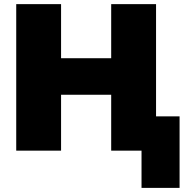

<svg xmlns="http://www.w3.org/2000/svg" viewBox="-20 -725 886 924"><path d="M58.1 0V-705.1H273.9V-444.8H515.1V-705.1H731V-165H844.2V179.2H661.1V0H515.1V-269H273.9V0Z"/></svg>

Font: Mulish ExtraBlack
Style: Regular
Weight: 1000
Designer: Vernon Adams
Foundry: Vernon Adams
Version: Version 3.603; ttfautohint (v1.8.3)